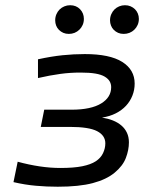

<svg xmlns="http://www.w3.org/2000/svg" viewBox="-35 -706 604 735"><path d="M32.7 -86.9Q75.7 -75.2 116.7 -69.1Q157.7 -63 196.3 -63Q247.6 -63 280 -69.6Q312.5 -76.2 331.5 -88.6Q350.6 -101.1 359.4 -119.6Q368.2 -138.2 368.2 -157.2Q368.2 -187.5 336.7 -203.9Q305.2 -220.2 232.4 -220.2H121.1L134.3 -286.1H239.3Q276.4 -286.1 304.9 -292.2Q333.5 -298.3 352.5 -310.1Q371.6 -321.8 381.1 -337.4Q390.6 -353 390.6 -372.1Q390.6 -384.3 385 -394.3Q379.4 -404.3 366.2 -412.4Q353 -420.4 330.6 -424.3Q308.1 -428.2 273.4 -428.2Q253.9 -428.2 234.9 -427Q215.8 -425.8 196 -423.1Q176.3 -420.4 155 -416.5Q133.8 -412.6 110.4 -407.2V-479Q161.6 -490.2 204.6 -494.6Q247.6 -499 289.6 -499Q385.3 -499 432.9 -469Q480.5 -439 480.5 -386.2Q480.5 -361.8 471.9 -340.1Q463.4 -318.4 447.3 -301Q431.2 -283.7 408 -272Q384.8 -260.3 355.5 -255.9Q377.9 -252.4 397 -244.9Q416 -237.3 429.7 -225.6Q443.4 -213.9 450.9 -197.8Q458.5 -181.6 458.5 -161.1Q458.5 -131.8 446.8 -101.3Q435.1 -70.8 403.8 -44.9Q372.6 -19 320.3 -5.1Q268.1 8.8 186 8.8Q143.6 8.8 102.3 5.1Q61 1.5 16.6 -8.8ZM233.4 -686Q256.8 -686 271.5 -670.7Q286.1 -655.3 286.1 -633.8Q286.1 -621.1 281.5 -610.6Q276.9 -600.1 268.8 -592.3Q260.7 -584.5 250.5 -580.3Q240.2 -576.2 228.5 -576.2Q216.8 -576.2 207.3 -580.3Q197.8 -584.5 190.7 -591.6Q183.6 -598.6 179.9 -608.2Q176.3 -617.7 176.3 -627.9Q176.3 -640.6 180.9 -651.4Q185.5 -662.1 193.1 -669.7Q200.7 -677.2 211.2 -681.6Q221.7 -686 233.4 -686ZM443.4 -686Q455.1 -686 464.8 -681.9Q474.6 -677.7 481.7 -670.7Q488.8 -663.6 492.7 -654.1Q496.6 -644.5 496.6 -633.8Q496.6 -621.1 491.9 -610.6Q487.3 -600.1 479.2 -592.3Q471.2 -584.5 460.7 -580.3Q450.2 -576.2 438.5 -576.2Q426.8 -576.2 417.2 -580.3Q407.7 -584.5 400.6 -591.6Q393.6 -598.6 389.9 -608.2Q386.2 -617.7 386.2 -627.9Q386.2 -640.6 390.9 -651.4Q395.5 -662.1 403.1 -669.7Q410.6 -677.2 421.1 -681.6Q431.6 -686 443.4 -686ZM-14.6 -490.2Z"/></svg>

Font: Code New Roman
Style: Italic
Weight: 400
Italic angle: -11°
Monospace: yes
Designer: Sam Radian
Foundry: Code New Roman
Version: Version 1.508 October 19, 2014